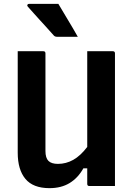

<svg xmlns="http://www.w3.org/2000/svg" viewBox="-20 -966 690 997"><path d="M237 11Q152 11 112 -37Q72 -85 72 -173V-700H205Q216 -700 216 -689V-182Q216 -146 231.5 -130.5Q247 -115 281 -115Q323 -115 360.5 -136Q398 -157 433 -203V-700H566Q577 -700 577 -689V0H444Q433 0 433 -11V-92H413Q385 -42 341.5 -15.5Q298 11 237 11ZM283 -946Q310 -900 334 -860.5Q358 -821 384 -775H276Q266 -775 260 -781Q234 -810 216.5 -829.5Q199 -849 185 -864Q171 -879 157 -895Q143 -911 124 -932Q120 -937 122.5 -941.5Q125 -946 131 -946Z"/></svg>

Font: Recursive Sn Lnr St
Style: Bold
Weight: 700
Version: Version 1.079;hotconv 1.0.112;makeotfexe 2.5.65598; ttfautoh